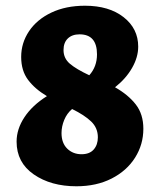

<svg xmlns="http://www.w3.org/2000/svg" viewBox="-20 -641 556 671"><path d="M481 -191Q481 -136 452 -90Q423 -44 370 -17Q317 10 247 10Q158 10 98 -31.5Q38 -73 38 -146Q38 -190 65.5 -231.5Q93 -273 144 -305Q102 -330 78 -362Q54 -394 54 -442Q54 -491 81.5 -532Q109 -573 159.5 -597Q210 -621 277 -621Q361 -621 412 -581Q463 -541 463 -478Q463 -441 441.5 -403.5Q420 -366 382 -336Q428 -310 454.5 -276Q481 -242 481 -191ZM202 -466Q202 -437 224.5 -418Q247 -399 292 -378Q319 -408 319 -451Q319 -521 258 -521Q232 -521 217 -506.5Q202 -492 202 -466ZM322 -161Q322 -194 298.5 -216.5Q275 -239 232 -260Q214 -245 204.5 -222Q195 -199 195 -176Q195 -141 215 -121.5Q235 -102 265 -102Q293 -102 307.5 -118.5Q322 -135 322 -161Z"/></svg>

Font: Ysabeau Heavy
Style: Regular
Weight: 800
Designer: Christian Thalmann (Catharsis Fonts)
Version: Version 0.003